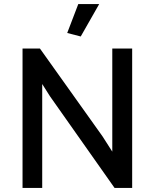

<svg xmlns="http://www.w3.org/2000/svg" viewBox="-20 -917 755 937"><path d="M186 0V-507L224 -447L539 0H625V-680H528V-177L480 -252L175 -680H90V0ZM374 -739 464 -897H362L308 -756Z"/></svg>

Font: Catamaran Medium
Style: Regular
Weight: 500
Designer: Pria Ravichandran
Version: Version 2.000